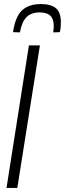

<svg xmlns="http://www.w3.org/2000/svg" viewBox="-20 -923 319 943"><path d="M12 0 122 -700H176L65 0ZM181 -903Q230 -903 254.5 -883Q279 -863 279 -813Q279 -786 274 -765L241 -764Q244 -778 244 -798Q243 -832 226 -847Q209 -862 175 -862Q132 -862 109 -837.5Q86 -813 78 -764L44 -765Q55 -841 88 -872Q121 -903 181 -903Z"/></svg>

Font: Georama SemiCondensed Light
Style: Italic
Weight: 300
Width: 4
Italic angle: -9°
Designer: Jean-Baptiste Levee
Foundry: Production Type
Version: Version 1.000